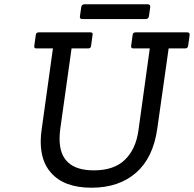

<svg xmlns="http://www.w3.org/2000/svg" viewBox="-20 -869 905 896"><path d="M603 -643Q590 -643 592 -655L599 -706Q600 -718 613 -718H854Q866 -718 865 -706L858 -655Q856 -643 844 -643H767L714 -269Q695 -133 615 -63Q535 7 406.5 7Q278 7 217 -64Q170 -117 170 -209Q170 -237 175 -269L227 -643H150Q138 -643 140 -655L147 -706Q148 -718 161 -718H402Q415 -718 412 -706L405 -655Q404 -643 391 -643H314L261 -266Q258 -242 258 -221Q258 -74 418 -74Q512 -74 563 -123.5Q614 -173 626 -260L679 -643ZM659 -780H364Q351 -780 353 -793L359 -835Q361 -849 374 -849H669Q683 -849 681 -835L675 -793Q673 -780 659 -780Z"/></svg>

Font: Sanchez
Style: Italic
Weight: 400
Designer: Daniel Hernández
Foundry: LatinoType
Version: Version 1.001